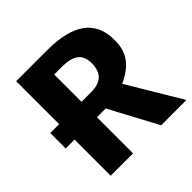

<svg xmlns="http://www.w3.org/2000/svg" viewBox="-180 -844 995 995"><g transform="rotate(-45 317.0 -346.5)"><path d="M449 0 307 -265H243V0H79V-265H14V-378H79V-693H306Q449 -693 520 -641Q591 -589 591 -482Q591 -415 559 -370.5Q527 -326 458 -295L634 0ZM313 -378Q367 -378 394.5 -403Q422 -428 422 -482Q422 -532 392.5 -555Q363 -578 302 -578H243V-378Z"/></g></svg>

Font: FiraGOUPP
Style: Bold
Weight: 700
Designer: bBox Type
Foundry: bBox Type GmbH
Version: Version 1.001